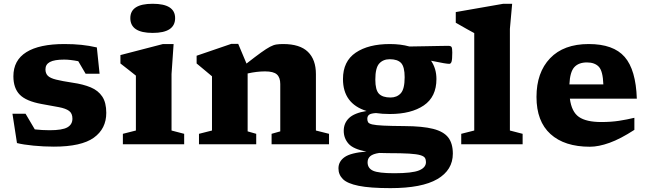

<svg xmlns="http://www.w3.org/2000/svg" viewBox="-20 -765 3438 1018"><path d="M321.5 -531.5Q371 -531.5 411.8 -527.2Q452.5 -523 493.5 -513.5L508 -374H434L395 -440.5Q351.5 -449 320.5 -449Q268 -449 244.5 -436.2Q221 -423.5 221 -397.5Q221 -375.5 233.8 -363Q246.5 -350.5 277.8 -342.8Q309 -335 365 -326.5Q421 -318.5 461 -301.8Q501 -285 522.2 -253Q543.5 -221 543.5 -166.5Q543.5 -82.5 477.5 -35Q411.5 12.5 265.5 12.5Q211.5 12.5 157.5 7.2Q103.5 2 70 -6.5L46 -162H115.5L164.5 -79Q204 -74.5 243 -74.5Q310.5 -74.5 337.2 -89.8Q364 -105 364 -136Q364 -164 346.2 -177Q328.5 -190 292.5 -196.8Q256.5 -203.5 201 -213.5Q118.5 -228.5 84.8 -263Q51 -297.5 51 -360.5Q51 -445.5 119.8 -488.5Q188.5 -531.5 321.5 -531.5Z M789.5 -590.5Q671 -590.5 671 -669Q671 -745 789.5 -745Q908.5 -745 908.5 -669Q908.5 -590.5 789.5 -590.5ZM900.5 -531.5 889.5 -372.5V-73L956.5 -55.5V0H631.5V-55.5L700.5 -73V-364Q692 -371 666.8 -390.8Q641.5 -410.5 618.5 -428.5V-473L844 -531.5Z M1420 -55.5 1466 -68.5V-319.5Q1466 -354 1448.2 -370.2Q1430.5 -386.5 1385 -386.5Q1342.5 -386.5 1293 -375.5V-68.5L1338.5 -55.5V0H1035V-55.5L1104 -73V-360.5Q1096 -367.5 1076.2 -383.8Q1056.5 -400 1022.5 -428.5V-469.5L1206.5 -532.5H1243L1287 -428Q1335 -465.5 1364.2 -486.5Q1393.5 -507.5 1412 -517.2Q1430.5 -527 1446 -529.2Q1461.5 -531.5 1481.5 -531.5Q1570 -531.5 1612.5 -490.2Q1655 -449 1655 -372V-73L1724.5 -55.5V0H1420Z M2047 -160.5Q2007 -160.5 1973.5 -165.5Q1947 -164 1937.2 -156.8Q1927.5 -149.5 1927.5 -135Q1927.5 -124 1931.8 -116.8Q1936 -109.5 1954.2 -105.2Q1972.5 -101 2012.8 -99Q2053 -97 2125 -96.5Q2220.5 -96 2276.5 -81.8Q2332.5 -67.5 2356.8 -35.8Q2381 -4 2381 49.5Q2381 136.5 2299 184.5Q2217 232.5 2050.5 232.5Q1941.5 232.5 1881.5 220.2Q1821.5 208 1798 184.5Q1774.5 161 1774.5 128Q1774.5 91 1807.2 68Q1840 45 1923 38.5Q1853.5 26 1828 -3Q1802.5 -32 1802.5 -71.5Q1802.5 -112 1830.5 -139Q1858.5 -166 1923.5 -176.5Q1798.5 -215.5 1798.5 -346Q1798.5 -440 1866 -485.8Q1933.5 -531.5 2047 -531.5Q2104.5 -531.5 2151 -518.5Q2189.5 -519 2230.2 -519.8Q2271 -520.5 2304.8 -521.2Q2338.5 -522 2356 -522Q2370.5 -522 2374.2 -515.5Q2378 -509 2378 -486.5Q2378 -450 2374.2 -438.2Q2370.5 -426.5 2362 -426.5Q2354 -426.5 2332.5 -430Q2311 -433.5 2265.5 -443Q2294 -401.5 2294 -346Q2294 -251.5 2227 -206Q2160 -160.5 2047 -160.5ZM2050.5 -248Q2084.5 -248 2105 -270.5Q2125.5 -293 2125.5 -355.5Q2125.5 -410.5 2106.8 -430.8Q2088 -451 2046.5 -451Q2011.5 -451 1990.8 -428.2Q1970 -405.5 1970 -343Q1970 -288 1989.2 -268Q2008.5 -248 2050.5 -248ZM1929 95.5Q1929 127 1958 140.2Q1987 153.5 2071 153.5Q2165 153.5 2201.8 138.5Q2238.5 123.5 2238.5 94.5Q2238.5 81.5 2233.2 72.5Q2228 63.5 2209 57.8Q2190 52 2149.5 49.5Q2109 47 2039 47Q2013.5 47 1990.5 46Q1957 51 1943 63.2Q1929 75.5 1929 95.5Z M2683.5 -73 2751 -55.5V0H2425.5V-55.5L2494.5 -73V-589.5Q2484.5 -595 2455 -611.2Q2425.5 -627.5 2396.5 -644.5V-701L2648.5 -745H2695.5L2683.5 -612Z M3101.5 -531.5Q3232.5 -531.5 3292 -463.2Q3351.5 -395 3356.5 -242H3001.5Q3010.5 -172 3049.5 -145Q3088.5 -118 3168 -118Q3220 -118 3262.2 -124.5Q3304.5 -131 3343.5 -140.5V-76.5Q3269.5 -28.5 3211.8 -7.8Q3154 13 3107.5 13Q2973 13 2898.8 -54.2Q2824.5 -121.5 2824.5 -251Q2824.5 -380.5 2896.5 -456Q2968.5 -531.5 3101.5 -531.5ZM3092 -434Q3048 -434 3025 -408.8Q3002 -383.5 2999 -317.5H3179Q3176.5 -388.5 3154.8 -411.2Q3133 -434 3092 -434Z"/></svg>

Font: Newsreader Caption
Style: Bold
Weight: 700
Designer: Hugues Gentile
Foundry: Production Type
Version: Version 1.001